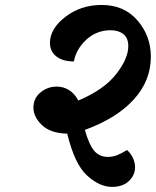

<svg xmlns="http://www.w3.org/2000/svg" viewBox="-20 -648 617 760"><path d="M407.2 -26.9Q425.8 -26.9 443.4 -33.7Q460.9 -40.5 482.9 -54.2Q498.5 -40 506.6 -22Q514.6 -3.9 514.6 14.2Q514.6 45.4 490.2 68.6Q465.8 91.8 422.9 91.8Q374.5 91.8 325 47.1Q275.4 2.4 246.1 -119.1Q181.2 -120.1 146.7 -152.3Q112.3 -184.6 112.3 -222.2Q112.3 -258.8 140.1 -282Q168 -305.2 204.6 -305.2Q231 -305.2 253.2 -291.5Q275.4 -277.8 290 -250Q391.6 -293 439.7 -354.5Q487.8 -416 487.8 -465.3Q487.8 -497.6 468.5 -512.9Q449.2 -528.3 418 -528.3Q362.3 -528.3 322 -491.2Q281.7 -454.1 272.5 -404.8Q228 -404.8 202.9 -424.8Q177.7 -444.8 177.7 -478.5Q177.7 -534.2 238.8 -581.3Q299.8 -628.4 382.8 -628.4Q471.2 -628.4 524.2 -567.1Q577.1 -505.9 577.1 -423.3Q577.1 -328.6 509.5 -254.2Q441.9 -179.7 315.9 -133.8Q332.5 -75.2 353 -51Q373.5 -26.9 407.2 -26.9Z"/></svg>

Font: Sitara
Style: Bold Italic
Weight: 700
Italic angle: -11°
Designer: Neelakash Kshetrimayum
Foundry: Neelakash Kshetrimayum
Version: Version 1.000;PS Version 1.000;PS 1.0;hotconv 1.;hotconv 1.0